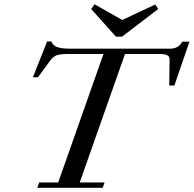

<svg xmlns="http://www.w3.org/2000/svg" viewBox="-20 -895 923 915"><path d="M532.7 -720.2 414.6 -852.1 430.7 -874.5 562.5 -799.8 719.7 -873.5 733.9 -852.1 561.5 -720.2ZM157.7 0 167 -25.4H257.3L473.1 -637.7H300.8Q268.6 -637.7 251.2 -631.8Q233.9 -626 221.2 -608.9L161.1 -526.9H136.7L204.6 -697.3H225.1Q231.9 -678.2 252.7 -670.7Q273.4 -663.1 311.5 -663.1H791Q831.1 -663.1 848.1 -696.3H882.8L811 -487.3H786.6L788.1 -614.3Q788.1 -637.7 741.7 -637.7H575.7L359.9 -25.4H478.5L469.2 0Z"/></svg>

Font: Elstob 18pt Medium
Style: Italic
Weight: 500
Italic angle: -20°
Designer: Peter S. Baker
Version: Version 1.015